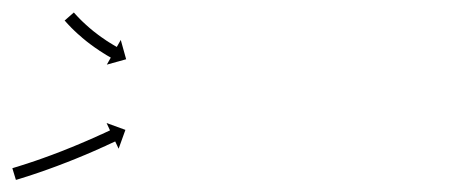

<svg xmlns="http://www.w3.org/2000/svg" viewBox="-31 -311 740 314"><path d="M-8.9 -36.5C-9.5 -36.3 -10.1 -36.1 -10.8 -35.9L-5 -16.8C-4.4 -17 -3.8 -17.1 -3.2 -17.3L-3.1 -17.3L-3.1 -17.3C-1.4 -17.9 0.4 -18.4 2.1 -18.9L2.1 -18.9L2.1 -18.9C4.9 -19.8 7.6 -20.6 10.3 -21.5L10.3 -21.5L10.3 -21.5C13.9 -22.6 17.4 -23.8 20.9 -24.9L20.9 -24.9L20.9 -24.9C25.1 -26.3 29.2 -27.7 33.4 -29.1C33.4 -29.1 33.4 -29.1 33.4 -29.1C33.4 -29.1 33.4 -29.1 33.4 -29.1C38 -30.7 42.7 -32.3 47.3 -34C47.3 -34 47.3 -34 47.3 -34C47.3 -34 47.3 -34 47.3 -34C52.2 -35.8 57.1 -37.6 62.1 -39.4C62.1 -39.4 62.1 -39.4 62.1 -39.4C62.1 -39.4 62.1 -39.4 62.1 -39.4C67.2 -41.3 72.2 -43.2 77.2 -45.2C77.2 -45.2 77.3 -45.2 77.3 -45.2C77.3 -45.2 77.3 -45.2 77.3 -45.2C82.3 -47.2 87.3 -49.2 92.4 -51.2C92.4 -51.2 92.4 -51.2 92.4 -51.2C92.4 -51.2 92.4 -51.2 92.4 -51.2C97.3 -53.2 102.1 -55.2 106.9 -57.2L107 -57.2L107 -57.2C111.5 -59.1 116 -61.1 120.5 -63L120.5 -63L120.5 -63C124.6 -64.8 128.6 -66.6 132.6 -68.3L132.6 -68.4L132.6 -68.4C136 -69.9 139.4 -71.4 142.8 -72.9L142.8 -73L142.8 -73C145.4 -74.2 148 -75.3 150.6 -76.6L150.6 -76.6L150.6 -76.6C152.3 -77.3 154 -78.1 155.7 -78.9C156.3 -79.2 156.8 -79.5 157.4 -79.7L163 -67.8L174.1 -98.6L143.3 -109.8L148.9 -97.8C148.3 -97.6 147.7 -97.3 147.2 -97C145.5 -96.2 143.9 -95.5 142.2 -94.7L142.2 -94.7L142.2 -94.7C139.6 -93.5 137.1 -92.3 134.5 -91.1L134.5 -91.1L134.5 -91.2C131.2 -89.6 127.8 -88.1 124.4 -86.6L124.5 -86.6L124.5 -86.6C120.5 -84.9 116.5 -83.1 112.5 -81.4L112.6 -81.4L112.6 -81.4C108.1 -79.5 103.7 -77.5 99.2 -75.7L99.2 -75.7L99.2 -75.7C94.4 -73.7 89.6 -71.7 84.8 -69.7C84.8 -69.7 84.9 -69.7 84.9 -69.7C84.9 -69.7 84.9 -69.8 84.9 -69.8C79.9 -67.8 75 -65.8 70 -63.8C70 -63.8 70 -63.8 70 -63.8C70 -63.8 70 -63.8 70 -63.8C65 -61.9 60 -60 55 -58.1C55 -58.1 55.1 -58.1 55.1 -58.1C55.1 -58.1 55.1 -58.1 55.1 -58.1C50.2 -56.3 45.4 -54.6 40.5 -52.8C40.5 -52.8 40.5 -52.8 40.5 -52.8C40.6 -52.8 40.6 -52.8 40.6 -52.8C36 -51.2 31.5 -49.6 26.9 -48C26.9 -48 26.9 -48 26.9 -48C26.9 -48 26.9 -48 26.9 -48C22.8 -46.6 18.7 -45.3 14.6 -43.9L14.7 -43.9L14.7 -43.9C11.2 -42.8 7.7 -41.7 4.3 -40.6L4.3 -40.6L4.3 -40.6C1.6 -39.7 -1.1 -38.9 -3.8 -38L-3.7 -38.1L-3.7 -38.1C-5.5 -37.5 -7.2 -37 -8.9 -36.5L-8.9 -36.5ZM90.4 -289.8C90.2 -290.1 90 -290.4 89.8 -290.6L74.7 -277.4C75 -277.2 75.2 -276.9 75.4 -276.6L75.4 -276.6L75.5 -276.6C76.1 -275.9 76.8 -275.1 77.5 -274.4L77.5 -274.3L77.5 -274.3C78.6 -273.2 79.6 -272 80.7 -270.9C80.7 -270.9 80.7 -270.8 80.7 -270.8C80.7 -270.8 80.7 -270.8 80.7 -270.8C82.1 -269.3 83.6 -267.9 85 -266.4C85 -266.4 85 -266.4 85 -266.4C85 -266.3 85 -266.3 85 -266.3C86.7 -264.6 88.4 -262.9 90.2 -261.2C90.2 -261.2 90.2 -261.2 90.2 -261.2C90.2 -261.2 90.2 -261.2 90.2 -261.2C92.2 -259.3 94.2 -257.5 96.2 -255.6C96.2 -255.6 96.2 -255.6 96.2 -255.6C96.2 -255.6 96.2 -255.6 96.2 -255.6C98.4 -253.6 100.6 -251.7 102.8 -249.9C102.8 -249.9 102.8 -249.8 102.8 -249.8C102.8 -249.8 102.8 -249.8 102.8 -249.8C105.1 -247.9 107.4 -246 109.7 -244.1C109.7 -244.1 109.8 -244.1 109.8 -244C109.8 -244 109.8 -244 109.8 -244C112.2 -242.2 114.5 -240.3 116.9 -238.5C116.9 -238.5 117 -238.5 117 -238.5C117 -238.5 117 -238.5 117 -238.5C119.3 -236.7 121.7 -235 124.1 -233.3C124.1 -233.3 124.1 -233.3 124.1 -233.3C124.1 -233.3 124.1 -233.3 124.1 -233.3C126.4 -231.7 128.6 -230.2 130.9 -228.7C130.9 -228.7 130.9 -228.7 130.9 -228.7C130.9 -228.6 130.9 -228.6 130.9 -228.6C133 -227.3 135 -226 137.1 -224.7C137.1 -224.7 137.1 -224.6 137.1 -224.6C137.1 -224.6 137.1 -224.6 137.1 -224.6C138.9 -223.5 140.6 -222.4 142.4 -221.4C142.4 -221.4 142.4 -221.4 142.4 -221.4C142.4 -221.3 142.4 -221.3 142.4 -221.3C143.8 -220.5 145.2 -219.7 146.5 -218.9L146.6 -218.9L146.6 -218.9C147.5 -218.4 148.3 -217.9 149.2 -217.4L149.2 -217.3L149.3 -217.3C149.6 -217.2 149.9 -217 150.2 -216.8L143.7 -205.3L175.3 -214.1L166.5 -245.7L160 -234.2C159.7 -234.4 159.4 -234.6 159.1 -234.7L159.1 -234.7L159.2 -234.7C158.3 -235.2 157.5 -235.7 156.6 -236.2L156.6 -236.2L156.6 -236.2C155.3 -236.9 154 -237.7 152.7 -238.5C152.7 -238.5 152.7 -238.5 152.7 -238.5C152.8 -238.5 152.8 -238.5 152.8 -238.5C151.1 -239.5 149.4 -240.5 147.7 -241.6C147.7 -241.6 147.8 -241.6 147.8 -241.5C147.8 -241.5 147.8 -241.5 147.8 -241.5C145.8 -242.8 143.9 -244 141.9 -245.3C141.9 -245.3 142 -245.3 142 -245.3C142 -245.3 142 -245.3 142 -245.3C139.9 -246.7 137.7 -248.2 135.6 -249.7C135.6 -249.7 135.6 -249.7 135.6 -249.7C135.6 -249.6 135.7 -249.6 135.7 -249.6C133.4 -251.2 131.2 -252.9 128.9 -254.5C128.9 -254.5 128.9 -254.5 129 -254.5C129 -254.5 129 -254.5 129 -254.5C126.7 -256.2 124.5 -257.9 122.2 -259.7C122.2 -259.7 122.3 -259.7 122.3 -259.7C122.3 -259.7 122.3 -259.6 122.3 -259.6C120.1 -261.4 117.9 -263.2 115.7 -265.1C115.7 -265.1 115.7 -265.1 115.8 -265C115.8 -265 115.8 -265 115.8 -265C113.7 -266.8 111.6 -268.6 109.6 -270.5C109.6 -270.5 109.6 -270.4 109.6 -270.4C109.7 -270.4 109.7 -270.4 109.7 -270.4C107.8 -272.1 105.9 -273.9 104.1 -275.6C104.1 -275.6 104.1 -275.6 104.1 -275.6C104.1 -275.6 104.1 -275.6 104.1 -275.6C102.5 -277.2 100.8 -278.8 99.2 -280.4C99.2 -280.4 99.2 -280.4 99.3 -280.4C99.3 -280.4 99.3 -280.4 99.3 -280.4C97.9 -281.7 96.6 -283.1 95.3 -284.5C95.3 -284.5 95.3 -284.5 95.3 -284.5C95.3 -284.5 95.3 -284.5 95.3 -284.5C94.3 -285.6 93.3 -286.7 92.3 -287.8L92.3 -287.7L92.3 -287.7C91.7 -288.4 91.1 -289.1 90.4 -289.9L90.4 -289.9Z"/></svg>

Font: FRB American Cursive Just Arrows Extrabold
Style: Bold Italic
Weight: 800
Italic angle: -25°
Version: Version 2.0;Modular Font Editor K font №1